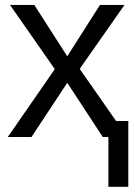

<svg xmlns="http://www.w3.org/2000/svg" viewBox="-20 -548 540 768"><path d="M11.2 0 199.2 -271.5 20 -528.3H117.2L249 -322.8L379.9 -528.3H478L298.8 -272.5L444.3 -64H493.2V199.2H413.6V0H391.1L249 -216.8L106 0Z"/></svg>

Font: Arimo Nerd Font
Style: Regular
Weight: 400
Designer: Steve Matteson
Foundry: Monotype Imaging Inc.
Version: Version 1.33;Nerd Fonts 3.2.1